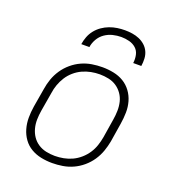

<svg xmlns="http://www.w3.org/2000/svg" viewBox="-135 -846 871 959"><g transform="rotate(20 300.0 -366.0)"><path d="M250 8Q250 8 250 8Q250 8 250 8H249Q219 8 190 2Q161 -4 136.5 -18.5Q112 -33 95.5 -56Q79 -79 71 -107Q63 -135 63 -165Q63 -195 68 -226L85 -326Q89 -353 98.5 -380Q108 -407 124.5 -431.5Q141 -456 164 -475.5Q187 -495 213.5 -507Q240 -519 268 -523.5Q296 -528 324 -528Q324 -528 324 -528Q324 -528 324 -528Q354 -528 383.5 -522Q413 -516 437 -501.5Q461 -487 478 -464Q495 -441 503 -413Q511 -385 510.5 -355Q510 -325 505 -294L489 -194Q484 -167 474.5 -140Q465 -113 448.5 -88.5Q432 -64 409 -44.5Q386 -25 359.5 -13Q333 -1 305 3.5Q277 8 250 8ZM250 -30Q273 -30 296.5 -34.5Q320 -39 341.5 -49Q363 -59 382 -75.5Q401 -92 414.5 -112.5Q428 -133 435.5 -155.5Q443 -178 447 -201L463 -301Q467 -325 467.5 -349Q468 -373 462.5 -395.5Q457 -418 444 -436.5Q431 -455 412.5 -467.5Q394 -480 370.5 -485Q347 -490 323 -490Q300 -490 277 -485.5Q254 -481 232 -471Q210 -461 191 -444.5Q172 -428 159 -407.5Q146 -387 138 -364.5Q130 -342 127 -319L110 -219Q106 -195 105.5 -171Q105 -147 111 -124.5Q117 -102 129.5 -83.5Q142 -65 161 -52.5Q180 -40 203 -35Q226 -30 250 -30ZM184 -600Q187 -620 194.5 -640Q202 -660 215.5 -677Q229 -694 247 -706.5Q265 -719 285 -726.5Q305 -734 325.5 -737Q346 -740 366 -740Q386 -740 405.5 -737Q425 -734 442.5 -726.5Q460 -719 474 -706.5Q488 -694 496 -677Q504 -660 505 -640Q506 -620 503 -600H460Q463 -622 458.5 -643Q454 -664 439 -677.5Q424 -691 403 -696.5Q382 -702 360 -702Q338 -702 315.5 -696.5Q293 -691 273.5 -677.5Q254 -664 242 -643Q230 -622 227 -600Z"/></g></svg>

Font: Iosevka SS04 XLt Ex
Style: Italic
Weight: 200
Width: 7
Italic angle: -9°
Monospace: yes
Designer: Belleve Invis
Foundry: Belleve Invis
Version: Version 19.0.0; ttfautohint (v1.8.4)